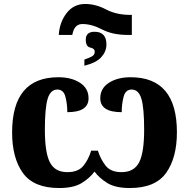

<svg xmlns="http://www.w3.org/2000/svg" viewBox="-20 -937 952 967"><path d="M276 -761H344L346 -770Q357 -816 395 -816Q442 -816 494.5 -788.5Q547 -761 625 -761H644V-862H637Q566 -862 514 -889.5Q462 -917 409 -917Q351 -917 315.5 -871Q280 -825 276 -761ZM405 -606Q465 -621 490.5 -649.5Q516 -678 516 -713Q516 -777 456 -777Q412 -777 412 -737Q412 -702 434.5 -697.5Q457 -693 457 -677Q457 -661 444 -653.5Q431 -646 405 -637ZM278 10Q351 10 392 -15.5Q433 -41 456 -73Q479 -41 520 -15.5Q561 10 634 10Q762 10 816.5 -66Q871 -142 871 -271Q871 -548 638 -548Q572 -548 528.5 -520Q485 -492 485 -442Q485 -372 593 -372Q593 -413 602.5 -449.5Q612 -486 643 -486Q678 -486 692 -440Q706 -394 706 -284Q706 -168 680.5 -119Q655 -70 592 -70Q538 -70 512.5 -102Q487 -134 473 -178H439Q426 -134 400 -102Q374 -70 319 -70Q257 -70 231.5 -119Q206 -168 206 -283Q206 -393 220 -439.5Q234 -486 269 -486Q300 -486 309.5 -449.5Q319 -413 319 -372Q426 -372 426 -442Q426 -492 383 -520Q340 -548 274 -548Q41 -548 41 -270Q41 -141 95.5 -65.5Q150 10 278 10Z"/></svg>

Font: Noto Serif SemiCondensed Extra
Style: Regular
Weight: 800
Width: 4
Designer: Monotype Design Team
Foundry: Monotype Imaging Inc.
Version: Version 1.002